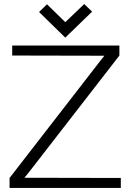

<svg xmlns="http://www.w3.org/2000/svg" viewBox="-20 -924 646 944"><path d="M433 -867 394 -904 301 -815 211 -903 172 -865 301 -739ZM40 -700V-651L493 -650L474 -626L27 -49V0H574V-49L100 -50L119 -73L567 -651V-700Z"/></svg>

Font: AdventPro_ExpandedRegular
Style: ExpandedRegular
Weight: 400
Width: 7
Designer: VivaRado, Andreas Kalpakidis
Foundry: VivaRado, Andreas Kalpakidis
Version: Version 3.000